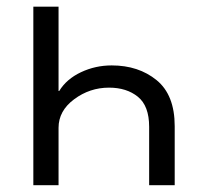

<svg xmlns="http://www.w3.org/2000/svg" viewBox="-20 -545 604 565"><path d="M78.1 0V-525.4H152.3V-277.3H154.3Q175.8 -312.5 218.3 -332.5Q260.7 -352.5 308.6 -352.5Q387.7 -352.5 440.9 -309.1Q494.1 -265.6 494.1 -173.8V0H418.9V-171.9Q418.9 -233.4 385.7 -260.3Q352.5 -287.1 300.8 -287.1Q244.1 -287.1 198.2 -252.9Q152.3 -218.8 152.3 -168.9V0Z"/></svg>

Font: Gothic A1
Style: Regular
Weight: 400
Designer: HanYang I&C Co.,Ltd.
Foundry: HanYang I&C Co.,Ltd.
Version: Version 2.50